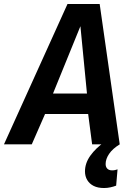

<svg xmlns="http://www.w3.org/2000/svg" viewBox="-55 -727 677 967"><path d="M-35 0 285 -707H447L548 0H409L389 -153H172L105 0ZM212 -256H383L350 -595ZM474 -14 548 0Q512 22 494.5 48Q477 74 477 99Q477 114 485.5 122.5Q494 131 510 131Q518 131 524.5 129.5Q531 128 537 126L530 208Q517 213 501 216.5Q485 220 469 220Q438 220 417 209.5Q396 199 384.5 180Q373 161 373 136Q373 95 400 57Q427 19 474 -14Z"/></svg>

Font: Georama ExtraCondensed Thin SemiBold
Style: Italic
Weight: 600
Italic angle: -9°
Version: Version 1.001